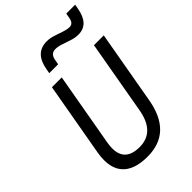

<svg xmlns="http://www.w3.org/2000/svg" viewBox="-279 -1046 1156 1156"><g transform="rotate(-45 299.5 -468.0)"><path d="M260.7 9.8Q144.5 9.8 95.2 -49.3Q60.1 -90.8 60.1 -161.1Q60.1 -189.5 65.9 -222.7L148.9 -693.4H232.4L149.4 -222.7Q145 -197.3 145 -175.8Q145 -64.9 268.1 -64.9Q396.5 -64.9 423.8 -222.7L506.8 -693.4H590.3L507.3 -222.7Q466.3 9.8 260.7 9.8ZM197.3 -764.6 202.6 -793.9Q223.1 -911.1 321.8 -911.1Q348.6 -911.1 377.2 -901.9Q405.8 -892.6 433.1 -883.3Q460 -874 481 -874Q510.3 -874 517.6 -913.1L523.4 -945.8H599.1L594.2 -918Q574.7 -804.2 485.8 -804.2Q459.5 -804.2 430.9 -813.5Q402.3 -822.8 375 -832Q347.7 -841.3 325.7 -841.3Q287.6 -841.3 279.3 -798.8L272.9 -764.6Z"/></g></svg>

Font: CaskaydiaCove NFP SemiLight
Style: Italic
Weight: 350
Italic angle: -10°
Designer: Aaron Bell
Foundry: Saja Typeworks
Version: Version 2111.001; VTT 6.35;Nerd Fonts 3.1.1